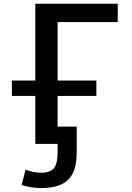

<svg xmlns="http://www.w3.org/2000/svg" viewBox="-20 -750 686 1001"><path d="M42 -250V-330.1H164.1V-730.5H593.8V-634.8H280.3V-330.1H482.4V-250H280.3V-89.8H379.9V44.9Q379.9 143.6 335.4 187Q291 230.5 193.4 230.5Q143.6 230.5 92.8 214.8L113.3 134.8Q155.3 150.4 198.2 150.4Q241.2 150.4 260.7 127Q280.3 103.5 280.3 44.9V0H164.1V-250Z"/></svg>

Font: GenEi M Gothic v2 Medium
Style: Regular
Weight: 500
Version: Version 2.0